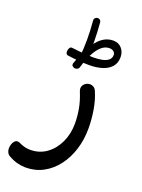

<svg xmlns="http://www.w3.org/2000/svg" viewBox="-236 -778 786 1066"><g transform="rotate(20 157.0 -244.5)"><path d="M56 214Q34 214 9 208Q-16 202 -43 187Q-55 181 -61 170Q-67 159 -67 146Q-67 133 -63 121Q-59 109 -51.5 101Q-44 93 -34 93Q-31 93 -28.5 93.5Q-26 94 -23 95Q-3 105 14 109Q31 113 46 113Q101 113 142.5 83Q184 53 207.5 2.5Q231 -48 231 -109Q231 -150 223.5 -193Q216 -236 196 -285Q189 -302 194 -315Q199 -328 211 -335.5Q223 -343 236 -343Q247 -343 257 -337Q267 -331 273 -317Q293 -271 302 -216Q311 -161 311 -109Q311 -43 293 15Q275 73 241 118Q207 163 160 188.5Q113 214 56 214ZM150 -413Q148 -405 141.5 -401Q135 -397 127 -397Q118 -397 111 -403.5Q104 -410 107 -420Q140 -517 180.5 -566Q221 -615 274 -615Q306 -615 324.5 -593.5Q343 -572 343 -542Q343 -506 322.5 -483.5Q302 -461 268.5 -451Q235 -441 195 -441Q161 -441 126.5 -444Q92 -447 65 -451Q57 -452 54 -459.5Q51 -467 52.5 -476.5Q54 -486 59 -493Q64 -500 72 -499Q90 -497 112.5 -494.5Q135 -492 158.5 -490.5Q182 -489 201 -489Q229 -489 252 -493.5Q275 -498 289 -509.5Q303 -521 303 -540Q303 -552 293.5 -560Q284 -568 268 -568Q242 -568 220 -548Q198 -528 180.5 -493Q163 -458 150 -413ZM130 -468Q135 -519 135 -570.5Q135 -622 130 -680Q129 -691 135.5 -697Q142 -703 150 -703Q158 -703 163.5 -698.5Q169 -694 170 -686Q175 -628 175.5 -574Q176 -520 170 -468Z"/></g></svg>

Font: Playpen Sans Arabic
Style: Regular
Weight: 400
Designer: Azza Alameddine, Laura Meseguer, Veronika Burian, José Scaglione
Foundry: TypeTogether
Version: Version 2.000